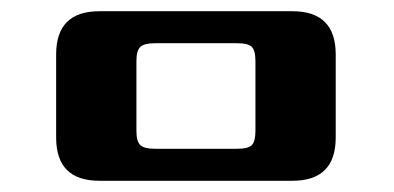

<svg xmlns="http://www.w3.org/2000/svg" viewBox="-20 -452 702 342"><path d="M435 -219V-343Q435 -362 428.5 -368.5Q422 -375 403 -375H256Q237 -375 230 -368.5Q223 -362 223 -343V-219Q223 -200 230 -193.5Q237 -187 256 -187H403Q422 -187 428.5 -193.5Q435 -200 435 -219ZM157 -432H501Q578 -432 578 -355V-207Q578 -130 501 -130H157Q80 -130 80 -207V-355Q80 -432 157 -432Z"/></svg>

Font: Sarpanch
Style: Bold
Weight: 700
Designer: Manushi Parikh (Devanagari and Latin), Jyotish Sonowal (Devanagari)
Foundry: Indian Type Foundry
Version: Version 2.004;PS 1.0;hotconv 1.0.78;makeotf.lib2.5.61930; tt